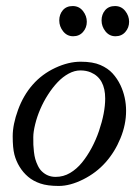

<svg xmlns="http://www.w3.org/2000/svg" viewBox="-20 -604 459 635"><path d="M361.8 -484.1Q341.6 -484.1 328.7 -500.4Q315.9 -516.6 315.9 -536.4Q315.9 -556.2 327.6 -570.1Q339.4 -584 360.4 -584Q381.3 -584 394.2 -567.7Q407 -551.5 407 -532Q407 -512.5 394.5 -498.3Q382.1 -484.1 361.8 -484.1ZM221.9 -484.1Q201.7 -484.1 188.8 -500.4Q176 -516.6 176 -536.4Q176 -556.2 187.7 -570.1Q199.5 -584 220.5 -584Q241.5 -584 254.3 -567.7Q267.1 -551.5 267.1 -532Q267.1 -512.5 254.6 -498.3Q242.2 -484.1 221.9 -484.1ZM378.4 -322.3Q397 -282.5 397 -237.3Q397 -192.1 378.5 -147Q360.1 -101.8 329.2 -67Q298.3 -32.2 255 -10.6Q211.7 11 174.3 11Q137 11 113.4 2.9Q89.8 -5.1 73.1 -19.3Q56.4 -33.4 44.8 -52.4Q33.2 -71.3 27.6 -92.9Q22 -114.5 22 -153.4Q22 -192.4 39.7 -240.7Q57.4 -289.1 88.3 -324.1Q119.1 -359.1 162.7 -379.5Q206.3 -399.9 246.7 -399.9Q287.1 -399.9 312 -389Q336.9 -378.2 352.4 -361.2Q367.9 -344.2 378.4 -322.3ZM119.1 -36.6Q137.7 -19 163.8 -19Q189.9 -19 211.8 -32Q233.6 -44.9 251 -66.2Q268.3 -87.4 283 -114.7Q297.6 -142.1 307.4 -170.9Q327.9 -231.4 327.9 -278.1Q327.9 -344.2 280.5 -364.5Q265.1 -371.1 245.8 -371.1Q226.6 -371.1 207 -360.5Q187.5 -349.9 170.7 -332.2Q153.8 -314.5 138.8 -291.1Q123.8 -267.8 113.2 -243Q102.5 -218.3 96.3 -192.9Q90.1 -167.5 90.1 -150.8Q90.1 -134 90.3 -125.2Q90.6 -116.5 92.2 -102.3Q93.8 -88.1 96.7 -77.9Q99.6 -67.6 105.3 -55.8Q111.1 -43.9 119.1 -36.6Z"/></svg>

Font: Fanwood Text
Style: Italic
Weight: 400
Italic angle: -9°
Version: Version 1.101